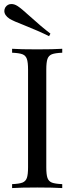

<svg xmlns="http://www.w3.org/2000/svg" viewBox="-20 -956 379 976"><path d="M2.4 0ZM129.9 -875Q191.9 -818.8 236.3 -785.2L229.5 -772Q177.7 -797.9 99.6 -829.1Q50.3 -847.7 28.3 -860.8Q2 -878.4 2 -900.4Q2 -909.7 7.3 -918.9Q18.6 -935.5 38.1 -935.5Q53.2 -935.5 68.4 -925.8Q88.4 -913.1 129.9 -875ZM215.3 -602.1V-106Q215.3 -68.4 221.4 -51.3Q227.5 -34.2 243.9 -27.8Q260.3 -21.5 296.4 -20V0Q250.5 -2.9 169.4 -2.9Q83.5 -2.9 41.5 0V-20Q77.6 -21.5 94 -27.8Q110.4 -34.2 116.5 -51.3Q122.6 -68.4 122.6 -106V-602.1Q122.6 -639.6 116.5 -656.7Q110.4 -673.8 94 -680.2Q77.6 -686.5 41.5 -688V-708Q83 -705.1 169.4 -705.1Q250.5 -705.1 296.4 -708V-688Q260.3 -686.5 243.9 -680.2Q227.5 -673.8 221.4 -656.7Q215.3 -639.6 215.3 -602.1Z"/></svg>

Font: TypoPRO Playfair Display
Style: Regular
Weight: 400
Designer: Claus Eggers Sørensen
Foundry: Claus Eggers Sørensen
Version: Version 1.004;PS 001.004;hotconv 1.0.70;makeotf.lib2.5.58329